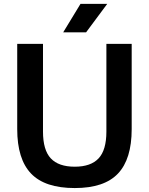

<svg xmlns="http://www.w3.org/2000/svg" viewBox="-20 -968 774 998"><path d="M368.5 9.5Q213.5 9.5 141.5 -65.8Q69.5 -141 69.5 -297V-740H203.5V-284Q203.5 -188 244 -144.8Q284.5 -101.5 368.5 -101.5Q452 -101.5 492.5 -144.8Q533 -188 533 -284V-740H664.5V-297Q664.5 -141 593.2 -65.8Q522 9.5 368.5 9.5ZM308.5 -800 398.5 -948H537.5L427.5 -800Z"/></svg>

Font: Encode Sans SmBold
Style: Regular
Weight: 600
Designer: Multiple Designers
Foundry: Impallari Type
Version: Version 3.002; ttfautohint (v1.8.3) -l 8 -r 50 -G 200 -x 14 